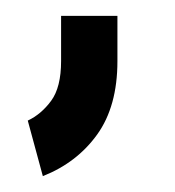

<svg xmlns="http://www.w3.org/2000/svg" viewBox="-20 -131 220 242"><path d="M128 -54Q128 3 102.5 38.5Q77 74 34 91L15 21Q32 13 44.5 -4Q57 -21 57 -54V-111H128V-54Z"/></svg>

Font: Marvel
Style: Bold
Weight: 700
Designer: Carolina Trebol
Foundry: Carolina Trebol
Version: Version 1.001